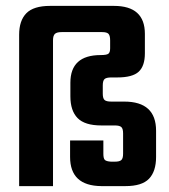

<svg xmlns="http://www.w3.org/2000/svg" viewBox="-20 -632 575 652"><path d="M218 -155H331V-110Q331 -94 336 -89Q341 -84 357 -83H370Q386 -83 392 -88.5Q398 -94 398 -110V-179Q398 -195 392 -200.5Q386 -206 370 -206H324Q268 -206 243.5 -231Q219 -256 219 -305V-351Q219 -445 322 -445Q342 -445 348 -449.5Q354 -454 354 -468V-495Q354 -511 348.5 -517Q343 -523 327 -523H189Q173 -523 166.5 -517Q160 -511 160 -495V0H45V-514Q45 -562 69.5 -587Q94 -612 150 -612H367Q472 -612 472 -517V-451Q472 -408 451 -388.5Q430 -369 378 -369H358Q341 -369 335 -363.5Q329 -358 329 -342V-314Q329 -298 335 -292.5Q341 -287 358 -287H402Q510 -287 510 -188V-99Q510 -50 486 -25Q462 0 406 0H324Q218 -1 218 -99Z"/></svg>

Font: Teko Medium
Style: Regular
Weight: 500
Designer: Manushi Parikh, Jonny Pinhorn
Foundry: Indian Type Foundry
Version: Version 1.106;PS 1.0;hotconv 1.0.78;makeotf.lib2.5.61930; tt